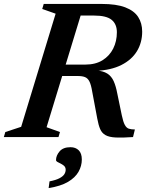

<svg xmlns="http://www.w3.org/2000/svg" viewBox="-44 -696 744 975"><path d="M389 -368Q441 -368 476.5 -390Q512 -412 530.8 -449.2Q549.5 -486.5 549.5 -532Q549.5 -573.5 523 -595.2Q496.5 -617 434 -617H267.5L302 -676H472.5Q546.5 -676 591.8 -658.8Q637 -641.5 657.5 -610Q678 -578.5 678 -535.5Q678 -480 651.5 -436.2Q625 -392.5 572.5 -366Q520 -339.5 442 -336V-338.5Q479.5 -336 500.8 -322.5Q522 -309 533.2 -284Q544.5 -259 551.5 -221.5L574.5 -110.5Q581.5 -77 589.8 -61.8Q598 -46.5 610.2 -42.5Q622.5 -38.5 641 -38.5L631.5 0Q576.5 4 543.2 2.2Q510 0.5 491.8 -9.8Q473.5 -20 464.8 -40.2Q456 -60.5 450 -93.5L424 -232Q418.5 -265.5 410.2 -282Q402 -298.5 388.2 -304.2Q374.5 -310 351.5 -310H186.5L189 -368ZM192.5 -50 260.5 -25.5 253 0H-24.5L-17 -25.5L63.5 -52L238.5 -626.5L170.5 -650.5L178 -676H383.5ZM240.5 117Q240.5 94 258.5 72.8Q276.5 51.5 314 51.5Q340 51.5 355.8 67.2Q371.5 83 371.5 114Q371.5 146.5 354.8 176.2Q338 206 301 227.8Q264 249.5 203 259L207.5 225Q240.5 218.5 258.2 209Q276 199.5 282.8 188.5Q289.5 177.5 289.5 166Q289.5 151 277.2 142.8Q265 134.5 252.8 129Q240.5 123.5 240.5 117Z"/></svg>

Font: Newsreader 16pt 16pt SemiBold
Style: Italic
Weight: 600
Italic angle: -17°
Version: Version 1.003